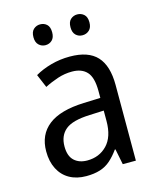

<svg xmlns="http://www.w3.org/2000/svg" viewBox="-111 -804 730 891"><g transform="rotate(-15 254.0 -358.0)"><path d="M261 -546Q350 -546 391.5 -501Q433 -456 433 -364V0H370L355 -75H352Q332 -47 310 -27.5Q288 -8 259.5 1Q231 10 193 10Q147 10 113 -9Q79 -28 60.5 -64Q42 -100 42 -149Q42 -229 98.5 -273Q155 -317 269 -321L349 -324V-357Q349 -422 324.5 -449Q300 -476 253 -476Q218 -476 184.5 -465Q151 -454 120 -438L93 -502Q127 -522 170.5 -534Q214 -546 261 -546ZM281 -260Q198 -257 164 -229Q130 -201 130 -149Q130 -103 153.5 -81Q177 -59 216 -59Q274 -59 311.5 -98Q349 -137 349 -213V-263ZM122 -676Q122 -702 135.5 -714Q149 -726 167 -726Q186 -726 199 -714Q212 -702 212 -676Q212 -651 199 -638.5Q186 -626 167 -626Q149 -626 135.5 -638.5Q122 -651 122 -676ZM300 -676Q300 -702 313.5 -714Q327 -726 345 -726Q364 -726 377.5 -714Q391 -702 391 -676Q391 -651 377.5 -638.5Q364 -626 345 -626Q326 -626 313 -638.5Q300 -651 300 -676Z"/></g></svg>

Font: Noto Sans Hebrew SemiCondensed
Style: Regular
Weight: 400
Width: 4
Designer: Monotype Design Team
Foundry: Monotype Imaging Inc.
Version: Version 2.003